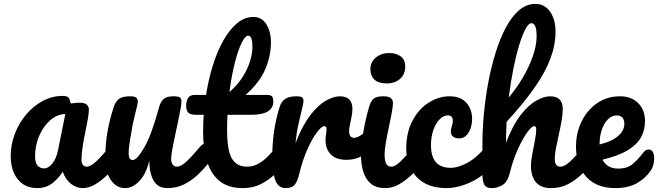

<svg xmlns="http://www.w3.org/2000/svg" viewBox="-20 -960 3376 985"><path d="M171 5Q108 5 71.5 -40Q35 -85 35 -158Q35 -219 56.5 -274.5Q78 -330 115 -373.5Q152 -417 200 -442.5Q248 -468 301 -468Q325 -468 332 -458.5Q339 -449 343 -429Q355 -431 366 -432Q377 -433 387 -433Q416 -433 426 -422.5Q436 -412 436 -398Q436 -381 430.5 -349Q425 -317 417 -279Q409 -241 403.5 -204Q398 -167 398 -138Q398 -123 405.5 -114Q413 -105 425 -105Q445 -105 473.5 -132Q502 -159 544 -209Q552 -218 558.5 -220.5Q565 -223 571 -223Q585 -223 592 -210.5Q599 -198 599 -178Q599 -164 596 -147.5Q593 -131 580 -116Q558 -89 529 -61Q500 -33 468 -14Q436 5 404 5Q372 5 344 -17Q316 -39 302 -79Q283 -48 250.5 -21.5Q218 5 171 5ZM207 -96Q228 -96 248.5 -121Q269 -146 278 -191L315 -375Q273 -374 237.5 -343Q202 -312 181 -263Q160 -214 160 -157Q160 -126 172.5 -111Q185 -96 207 -96Z M622 5Q577 5 548.5 -37Q520 -79 520 -140Q520 -217 530.5 -279Q541 -341 563 -410Q572 -438 589.5 -452Q607 -466 648 -466Q671 -466 679 -459Q687 -452 687 -438Q687 -431 682 -411Q677 -391 671 -366Q665 -341 660 -317Q652 -274 646 -235.5Q640 -197 640 -177Q640 -155 645.5 -147Q651 -139 661 -139Q683 -139 720.5 -204Q758 -269 796 -410Q804 -439 820 -452.5Q836 -466 870 -466Q893 -466 902 -460.5Q911 -455 911 -440Q911 -426 905.5 -397Q900 -368 892.5 -332Q885 -296 877 -259Q869 -222 863.5 -192Q858 -162 858 -145Q858 -125 866.5 -115Q875 -105 887 -105Q909 -105 937.5 -132Q966 -159 1008 -209Q1016 -218 1022.5 -220.5Q1029 -223 1035 -223Q1049 -223 1056 -210.5Q1063 -198 1063 -178Q1063 -164 1060 -147.5Q1057 -131 1044 -116Q1022 -89 992 -61Q962 -33 924 -14Q886 5 839 5Q790 5 768 -33.5Q746 -72 746 -136Q729 -66 694.5 -30.5Q660 5 622 5Z M1226 5Q1150 5 1105.5 -32Q1061 -69 1041.5 -134Q1022 -199 1022 -282Q1022 -326 1025 -371H986Q955 -371 945 -383Q935 -395 935 -417Q935 -439 944 -456Q953 -473 980 -473H1037Q1050 -554 1072.5 -626Q1095 -698 1126.5 -753.5Q1158 -809 1196.5 -841Q1235 -873 1280 -873Q1323 -873 1346.5 -835.5Q1370 -798 1370 -743Q1370 -673 1341 -605Q1312 -537 1240 -473H1352Q1367 -473 1374.5 -466.5Q1382 -460 1382 -440Q1382 -371 1269 -371H1147Q1145 -332 1145 -293Q1145 -187 1170 -146Q1195 -105 1247 -105Q1279 -105 1305.5 -120Q1332 -135 1355.5 -159Q1379 -183 1401 -209Q1409 -218 1415.5 -220.5Q1422 -223 1428 -223Q1442 -223 1449 -210.5Q1456 -198 1456 -178Q1456 -164 1453 -147.5Q1450 -131 1437 -116Q1415 -89 1384.5 -61Q1354 -33 1315 -14Q1276 5 1226 5ZM1253 -777Q1238 -777 1219.5 -739.5Q1201 -702 1184.5 -637Q1168 -572 1157 -488Q1199 -524 1225 -565.5Q1251 -607 1263 -647Q1275 -687 1275 -718Q1275 -745 1270 -761Q1265 -777 1253 -777Z M1446 5Q1407 5 1392 -36.5Q1377 -78 1377 -163Q1377 -223 1386 -286Q1395 -349 1414 -410Q1423 -439 1443 -452.5Q1463 -466 1501 -466Q1521 -466 1529 -461Q1537 -456 1537 -442Q1537 -435 1532.5 -414Q1528 -393 1522 -370Q1516 -346 1508.5 -311.5Q1501 -277 1496 -226Q1532 -318 1573 -370.5Q1614 -423 1653.5 -444.5Q1693 -466 1723 -466Q1788 -466 1788 -401Q1788 -385 1784 -363.5Q1780 -342 1775.5 -321.5Q1771 -301 1771 -288Q1771 -253 1796 -253Q1824 -253 1868 -297Q1876 -305 1882.5 -307.5Q1889 -310 1895 -310Q1909 -310 1916 -298.5Q1923 -287 1923 -268Q1923 -255 1919.5 -239.5Q1916 -224 1903 -210Q1880 -186 1842.5 -163Q1805 -140 1758 -140Q1704 -140 1677 -168Q1650 -196 1650 -240Q1650 -254 1652.5 -269.5Q1655 -285 1655 -297Q1655 -313 1644 -313Q1630 -313 1605.5 -280.5Q1581 -248 1557 -194Q1533 -140 1517 -75Q1506 -28 1491.5 -11.5Q1477 5 1446 5Z M1964 -532Q1921 -532 1900.5 -552Q1880 -572 1880 -606Q1880 -641 1908 -664.5Q1936 -688 1976 -688Q2012 -688 2035.5 -671Q2059 -654 2059 -619Q2059 -579 2032.5 -555.5Q2006 -532 1964 -532ZM1956 5Q1910 5 1883 -17.5Q1856 -40 1844 -78.5Q1832 -117 1832 -163Q1832 -193 1837 -235Q1842 -277 1851.5 -323Q1861 -369 1873 -410Q1882 -441 1896.5 -453.5Q1911 -466 1945 -466Q1976 -466 1986 -456Q1996 -446 1996 -432Q1996 -414 1989.5 -379.5Q1983 -345 1974.5 -305.5Q1966 -266 1959.5 -228.5Q1953 -191 1953 -167Q1953 -139 1960.5 -122Q1968 -105 1988 -105Q2007 -105 2035 -132Q2063 -159 2105 -209Q2113 -218 2119.5 -220.5Q2126 -223 2132 -223Q2146 -223 2153 -210.5Q2160 -198 2160 -178Q2160 -164 2157 -147.5Q2154 -131 2141 -116Q2119 -89 2089.5 -61Q2060 -33 2026.5 -14Q1993 5 1956 5Z M2271 5Q2171 5 2117.5 -52Q2064 -109 2064 -197Q2064 -281 2096.5 -341.5Q2129 -402 2180 -434Q2231 -466 2286 -466Q2343 -466 2372.5 -433Q2402 -400 2402 -350Q2402 -310 2384 -280Q2366 -250 2335 -250Q2316 -250 2304.5 -259Q2293 -268 2293 -284Q2293 -299 2298 -312.5Q2303 -326 2303 -341Q2303 -368 2278 -368Q2255 -368 2235 -347.5Q2215 -327 2203 -292.5Q2191 -258 2191 -215Q2191 -99 2292 -99Q2330 -99 2378 -125Q2426 -151 2474 -209Q2482 -218 2488.5 -220.5Q2495 -223 2501 -223Q2515 -223 2522 -210.5Q2529 -198 2529 -178Q2529 -164 2525.5 -147.5Q2522 -131 2510 -116Q2461 -56 2395 -25.5Q2329 5 2271 5Z M2502 5Q2471 5 2462 -18Q2453 -41 2454 -91.5Q2455 -142 2455 -225Q2455 -296 2462.5 -376.5Q2470 -457 2485 -537Q2500 -617 2522.5 -689.5Q2545 -762 2575 -818.5Q2605 -875 2643 -907.5Q2681 -940 2727 -940Q2774 -940 2802 -900Q2830 -860 2830 -798Q2830 -730 2804 -660Q2778 -590 2722.5 -510.5Q2667 -431 2579 -335Q2576 -280 2576 -228Q2611 -319 2652 -371Q2693 -423 2732.5 -444.5Q2772 -466 2802 -466Q2867 -466 2867 -401Q2867 -375 2861 -340Q2855 -305 2846.5 -268Q2838 -231 2832 -198.5Q2826 -166 2826 -145Q2826 -105 2855 -105Q2877 -105 2905.5 -132Q2934 -159 2976 -209Q2984 -218 2990.5 -220.5Q2997 -223 3003 -223Q3017 -223 3024 -210.5Q3031 -198 3031 -178Q3031 -164 3028 -147.5Q3025 -131 3012 -116Q2989 -89 2959 -61Q2929 -33 2891.5 -14Q2854 5 2807 5Q2755 5 2729.5 -25Q2704 -55 2704 -110Q2704 -135 2711 -170.5Q2718 -206 2724.5 -241Q2731 -276 2731 -297Q2731 -313 2720 -313Q2708 -313 2684.5 -280.5Q2661 -248 2636.5 -194Q2612 -140 2596 -75Q2585 -28 2559 -11.5Q2533 5 2502 5ZM2706 -841Q2692 -841 2676 -811.5Q2660 -782 2644 -730Q2628 -678 2614 -609Q2600 -540 2590 -460Q2630 -507 2662 -561.5Q2694 -616 2713.5 -671.5Q2733 -727 2733 -775Q2733 -841 2706 -841Z M3137 5Q3040 5 2987.5 -53Q2935 -111 2935 -208Q2935 -278 2963.5 -336.5Q2992 -395 3043 -430.5Q3094 -466 3161 -466Q3218 -466 3253.5 -431.5Q3289 -397 3289 -338Q3289 -295 3269.5 -257.5Q3250 -220 3202.5 -190.5Q3155 -161 3071 -141Q3094 -95 3152 -95Q3196 -95 3223 -116.5Q3250 -138 3281 -178Q3289 -188 3295.5 -190.5Q3302 -193 3308 -193Q3322 -193 3329 -180.5Q3336 -168 3336 -148Q3336 -134 3332.5 -117.5Q3329 -101 3319 -86Q3293 -46 3248 -20.5Q3203 5 3137 5ZM3056 -221Q3056 -218 3056 -219Q3116 -233 3149.5 -261Q3183 -289 3183 -326Q3183 -346 3172.5 -357Q3162 -368 3144 -368Q3119 -368 3099 -348Q3079 -328 3067.5 -294.5Q3056 -261 3056 -221Z"/></svg>

Font: Pacifico
Style: Regular
Weight: 400
Designer: Vernon Adams
Foundry: Vernon Adams
Version: Version 3.010; ttfautohint (v1.8.4.7-5d5b)